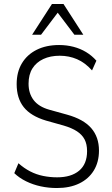

<svg xmlns="http://www.w3.org/2000/svg" viewBox="-20 -940 565 968"><path d="M267 8Q225 8 185.5 -0.5Q146 -9 111.5 -26Q77 -43 52 -67L73 -117Q101 -92 132 -76Q163 -60 197.5 -53Q232 -46 268 -46Q339 -46 379 -79.5Q419 -113 419 -178Q419 -213 406.5 -237Q394 -261 368 -278Q342 -295 301 -307L212 -332Q135 -355 99.5 -400Q64 -445 64 -516Q64 -577 90.5 -621Q117 -665 165 -689Q213 -713 278 -713Q316 -713 350.5 -704Q385 -695 414 -677.5Q443 -660 466 -634L444 -585Q409 -624 368.5 -641.5Q328 -659 281 -659Q234 -659 198.5 -642.5Q163 -626 143.5 -595Q124 -564 124 -518Q124 -469 149.5 -435.5Q175 -402 228 -387L318 -362Q401 -339 440 -294Q479 -249 479 -181Q479 -123 453 -80.5Q427 -38 379.5 -15Q332 8 267 8ZM142 -765 242 -920H300L400 -765H355L271 -876L187 -765Z"/></svg>

Font: Nunito Sans 10pt Condensed Light
Style: Regular
Weight: 300
Width: 3
Designer: Vernon Adams
Foundry: Vernon Adams
Version: Version 3.101;gftools[0.9.27]